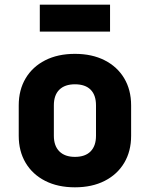

<svg xmlns="http://www.w3.org/2000/svg" viewBox="-20 -790 640 820"><path d="M60 -210V-340Q60 -406 89.5 -455.5Q119 -505 173 -532.5Q227 -560 300 -560Q373 -560 427 -532.5Q481 -505 510.5 -455.5Q540 -406 540 -340V-210Q540 -144 510.5 -94.5Q481 -45 427 -17.5Q373 10 300 10Q227 10 173 -17.5Q119 -45 89.5 -94.5Q60 -144 60 -210ZM390 -210V-340Q390 -384 367 -407Q344 -430 300 -430Q257 -430 233.5 -407Q210 -384 210 -340V-210Q210 -167 233.5 -143.5Q257 -120 300 -120Q344 -120 367 -143.5Q390 -167 390 -210ZM450 -655H150V-770H450Z"/></svg>

Font: JetBrains Mono Extra Bold
Style: Regular
Weight: 800
Monospace: yes
Designer: Philipp Nurullin, Konstantin Bulenkov
Foundry: JetBrains
Version: 2.002